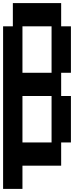

<svg xmlns="http://www.w3.org/2000/svg" viewBox="-20 -1050 540 1240"><path d="M0 170V-880H63V-1030H375V-880H438V-580H375V-430H438V-130H375V20H125V170ZM125 -580H313V-880H125ZM125 -130H313V-430H125Z"/></svg>

Font: 2P VHS
Style: Regular
Weight: 400
Designer: CodeMan38
Foundry: CodeMan38
Version: Version 3.000